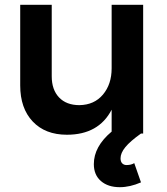

<svg xmlns="http://www.w3.org/2000/svg" viewBox="-20 -555 696 798"><path d="M575 -535V0H566Q521 32 501 56.5Q481 81 481 103Q481 117 488 124Q495 131 506 131Q525 131 538 123L566 203Q520 223 478 223Q429 223 399.5 197.5Q370 172 370 127Q370 54 444 -8V-99Q390 5 258 5Q168 5 116 -50Q64 -105 64 -200V-535H195V-238Q195 -182 225.5 -150Q256 -118 310 -118Q372 -119 408 -162Q444 -205 444 -271V-535Z"/></svg>

Font: Montserrat Medium
Style: Regular
Weight: 500
Designer: Julieta Ulanovsky
Foundry: Julieta Ulanovsky
Version: Version 6.001